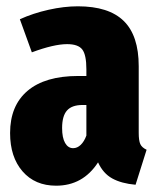

<svg xmlns="http://www.w3.org/2000/svg" viewBox="-20 -571 498 609"><path d="M445 -96 410 15Q365 11 336 -5Q307 -21 291 -56Q243 18 158 18Q91 18 51.5 -27.5Q12 -73 12 -149Q12 -236 67.5 -283Q123 -330 228 -330H254V-351Q254 -397 241 -414Q228 -431 193 -431Q151 -431 81 -405L43 -510Q85 -529 134 -540Q183 -551 227 -551Q325 -551 372.5 -504.5Q420 -458 420 -361V-150Q420 -125 425 -114Q430 -103 445 -96ZM254 -141V-238H242Q208 -238 192.5 -220.5Q177 -203 177 -165Q177 -134 186.5 -117.5Q196 -101 212 -101Q225 -101 236 -111.5Q247 -122 254 -141Z"/></svg>

Font: Fira Sans Extra Condensed ExtraBold
Style: Regular
Weight: 800
Width: 1
Designer: Carrois Corporate & Edenspiekermann AG
Foundry: Carrois Corporate GbR & Edenspiekermann AG
Version: Version 4.203